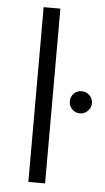

<svg xmlns="http://www.w3.org/2000/svg" viewBox="-53 -777 445 812"><g transform="rotate(5 169.0 -371.0)"><path d="M99 0V-742H170V0ZM291 -402Q310 -402 324 -388Q338 -374 338 -355Q338 -336 324 -322Q310 -308 291 -308Q271 -308 257.5 -321.5Q244 -335 244 -355Q244 -375 257.5 -388.5Q271 -402 291 -402Z"/></g></svg>

Font: Belfius21
Style: Regular
Weight: 400
Designer: Montserrat's base design by Julieta Ulanovsky, modified by Coast SPRL for Belfius Bank NV.
Foundry: Montserrat's base design by Julieta Ulanovsky, modified by Coast SPRL for Belfius Bank NV.
Version: Version 2.000;FEAKit 1.0